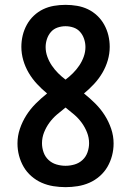

<svg xmlns="http://www.w3.org/2000/svg" viewBox="-20 -763 540 791"><path d="M250 8Q225 8 200 4Q175 0 152 -10Q129 -20 109.5 -37Q90 -54 77.5 -75.5Q65 -97 58.5 -121.5Q52 -146 52 -172Q52 -203 62 -232.5Q72 -262 88.5 -288Q105 -314 127 -336Q149 -358 174 -378Q152 -396 132.5 -417Q113 -438 98.5 -462.5Q84 -487 76 -514.5Q68 -542 68 -570Q68 -594 73.5 -617Q79 -640 90.5 -661Q102 -682 119.5 -698.5Q137 -715 158 -725Q179 -735 202.5 -739Q226 -743 250 -743Q274 -743 297.5 -739Q321 -735 342 -725Q363 -715 380.5 -698.5Q398 -682 409.5 -661Q421 -640 426.5 -617Q432 -594 432 -570Q432 -542 424 -514.5Q416 -487 401.5 -462.5Q387 -438 367.5 -417Q348 -396 326 -378Q351 -358 373 -336Q395 -314 411.5 -288Q428 -262 438 -232.5Q448 -203 448 -172Q448 -146 441.5 -121.5Q435 -97 422.5 -75.5Q410 -54 390.5 -37Q371 -20 348 -10Q325 0 300 4Q275 8 250 8ZM250 -435Q266 -447 280.5 -461.5Q295 -476 306.5 -493Q318 -510 325 -529.5Q332 -549 332 -569Q332 -586 326.5 -602.5Q321 -619 310 -631.5Q299 -644 283 -649.5Q267 -655 250 -655Q233 -655 217 -649.5Q201 -644 190 -631.5Q179 -619 173.5 -602.5Q168 -586 168 -569Q168 -549 175 -529.5Q182 -510 193.5 -493Q205 -476 219.5 -461.5Q234 -447 250 -435ZM250 -80Q269 -80 287.5 -85.5Q306 -91 320 -104Q334 -117 340.5 -135.5Q347 -154 347 -173Q347 -196 338.5 -217.5Q330 -239 316.5 -257.5Q303 -276 285.5 -291Q268 -306 250 -320Q232 -306 214.5 -291Q197 -276 183.5 -257.5Q170 -239 161.5 -217.5Q153 -196 153 -173Q153 -154 159.5 -135.5Q166 -117 180 -104Q194 -91 212.5 -85.5Q231 -80 250 -80Z"/></svg>

Font: Iosevka Term Semibold
Style: Regular
Weight: 600
Monospace: yes
Designer: Belleve Invis
Foundry: Belleve Invis
Version: Version 31.4.0